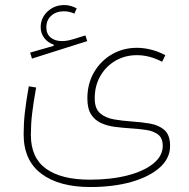

<svg xmlns="http://www.w3.org/2000/svg" viewBox="-20 -525 753 765"><path d="M285.6 -491.7 276.4 -470.7Q256.3 -480 234.9 -480Q203.6 -480 184.1 -462.4Q164.6 -444.8 164.6 -416Q164.6 -390.1 181.6 -375.7Q198.7 -361.3 227.1 -361.3Q247.6 -361.3 272.5 -369.1L320.3 -383.8L327.6 -361.3L107.4 -291.5L100.1 -315.4L193.8 -342.3V-347.2Q170.4 -355 156.2 -373.8Q142.1 -392.6 142.1 -416.5Q142.1 -453.6 169.4 -479.2Q196.8 -504.9 236.8 -504.9Q250 -504.9 262.2 -501.2Q274.4 -497.6 285.6 -491.7ZM638.7 -305.2 626 -278.8Q576.2 -305.2 525.4 -305.2Q478.5 -305.2 440.4 -283.2Q402.3 -261.2 379.9 -222.4Q357.4 -183.6 357.4 -132.8Q357.4 -92.3 378.9 -73.7Q400.4 -55.2 434.1 -49.3Q467.8 -43.5 504.9 -41Q543 -38.6 578.1 -32.5Q613.3 -26.4 635.5 -6.6Q657.7 13.2 657.7 56.6Q657.7 106 616.2 142.8Q574.7 179.7 502.9 200Q431.2 220.2 340.3 220.2Q215.3 220.2 144.8 167.2Q74.2 114.3 74.2 10.3Q74.2 -33.2 78.9 -75.4Q83.5 -117.7 94.7 -181.2L124 -176.3Q112.3 -111.3 107.7 -70.3Q103 -29.3 103 12.7Q103 104 163.8 147.5Q224.6 190.9 337.9 190.9Q420.9 190.9 486.6 174.3Q552.2 157.7 590.3 127.2Q628.4 96.7 628.4 56.2Q628.4 25.4 610.1 11.2Q591.8 -2.9 562.3 -7.3Q532.7 -11.7 499 -13.7Q468.3 -15.6 438 -19.5Q407.7 -23.4 382.8 -34.7Q357.9 -45.9 343 -69.1Q328.1 -92.3 328.1 -132.8Q328.1 -191.4 354.7 -237.1Q381.3 -282.7 426 -308.6Q470.7 -334.5 525.4 -334.5Q552.7 -334.5 581.3 -327.4Q609.9 -320.3 638.7 -305.2Z"/></svg>

Font: Estedad-FD Thin
Style: Regular
Weight: 100
Designer: Amin Abedi
Version: Version 7.3